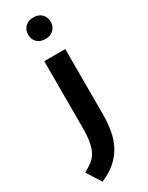

<svg xmlns="http://www.w3.org/2000/svg" viewBox="-294 -756 813 1053"><g transform="rotate(-30 113.0 -230.0)"><path d="M66 -477H199V-67Q199 -11 190.5 38Q182 87 160.5 127.5Q139 168 103 200Q67 232 12 255L-45 164Q-16 149 5 133Q26 117 39.5 92.5Q53 68 59.5 31.5Q66 -5 66 -60ZM134 -579Q99 -579 80.5 -598.5Q62 -618 62 -647Q62 -676 81 -695.5Q100 -715 134 -715Q167 -715 186 -695.5Q205 -676 205 -647Q205 -618 186 -598.5Q167 -579 134 -579Z"/></g></svg>

Font: Mukta Malar
Style: Bold
Weight: 700
Designer: Aadarsh Rajan, Girish Dalvi, Yashodeep Gholap
Foundry: Ek Type
Version: Version 2.538;PS 1.000;hotconv 16.6.51;makeotf.lib2.5.65220;